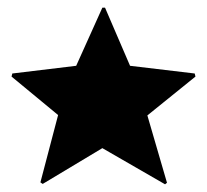

<svg xmlns="http://www.w3.org/2000/svg" viewBox="-20 -478 538 499"><path d="M409 1 414 -3 363 -178 488 -279 486 -287 318 -307 253 -458H246L178 -307L12 -287L10 -279L131 -179L85 -4L91 0L246 -93Z"/></svg>

Font: Noto Sans Arabic UI Cn Bk
Style: Regular
Weight: 900
Width: 3
Designer: Monotype Design Team, Nadine Chahine and Nizar Qandah
Foundry: Monotype Imaging Inc.
Version: Version 2.010